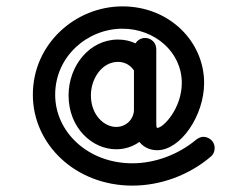

<svg xmlns="http://www.w3.org/2000/svg" viewBox="-20 -587 743 602"><path d="M400 -366V-247V-246V-245V-244C400 -244 400 -243 400 -243C400 -216 378 -189 344 -189C307 -189 265 -226 265 -288C265 -341 300 -393 350 -393C374 -393 391 -380 400 -366ZM395 -5C484 -5 573 -38 641 -96C653 -106 653 -120 653 -123C653 -147 632 -158 618 -158C607 -158 599 -152 595 -149C540 -103 467 -75 395 -75C256 -75 153 -173 153 -290C153 -410 254 -497 364 -497C465 -497 550 -424 550 -327C550 -247 492 -186 473 -186C471 -186 470 -189 470 -203V-433C470 -453 454 -468 435 -468C422 -468 411 -461 405 -451C390 -458 372 -463 350 -463C261 -463 195 -381 195 -288C195 -186 269 -119 344 -119H345C371 -119 396 -127 417 -142C429 -127 448 -116 473 -116C546 -116 620 -224 620 -327C620 -456 512 -567 364 -567C217 -567 83 -450 83 -290C83 -134 217 -5 395 -5Z"/></svg>

Font: LS
Style: Bold
Weight: 700
Designer: BSozoo
Foundry: BSozoo
Version: Version 001.000